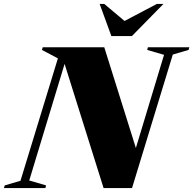

<svg xmlns="http://www.w3.org/2000/svg" viewBox="-72 -955 982 975"><path d="M162 -13.5 158.5 0H-52L-48 -13.5L32 -37L222 -658.5L141 -701.5L145 -715H457.5L618 -203.5L761 -676.5L675.5 -701.5L679 -715H889.5L885.5 -701.5L805.5 -678L598.5 0H454L256 -630.5L76.5 -38.5ZM758 -935 598 -772H493.5L434 -935H457.5L560.5 -848.5L724.5 -935Z"/></svg>

Font: Newsreader Display ExtraBold
Style: Italic
Weight: 800
Italic angle: -17°
Designer: Hugues Gentile
Foundry: Production Type
Version: Version 1.001